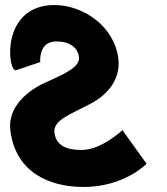

<svg xmlns="http://www.w3.org/2000/svg" viewBox="-20 -747 666 767"><path d="M197.8 -726.9C310.9 -726.9 436.7 -643.6 452.8 -512.7C461.8 -439.6 420.5 -374.1 341.5 -332.5C263.3 -290.8 191.3 -267.9 197.5 -216.9C205.6 -151.4 272.3 -148 307.2 -148C385.4 -148 469.1 -227.1 469.1 -227.1L565.5 -92.8C565.5 -92.8 477.5 -0.1 313.4 -0.1C176.6 -0.1 41.9 -58.8 21.3 -226.2C10 -318 87.7 -384.3 161.9 -417.5C237.6 -451.5 300.4 -479.5 295.6 -518.6C290.9 -556.9 259 -581.5 204.6 -581.5C132.4 -581.5 140.8 -499.1 140.8 -499.1L42.9 -465.9C8.8 -465.9 -15.7 -726.9 197.8 -726.9Z"/></svg>

Font: Hussar
Style: BdOpOblOne
Weight: 700
Foundry: Cannot Into Space Fonts
Version: Version 2.00